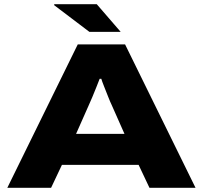

<svg xmlns="http://www.w3.org/2000/svg" viewBox="-20 -901 973 921"><path d="M559 -748H409L240 -876V-881H444ZM15 0 353 -688H580L918 0H697L645 -110H277L225 0ZM345 -259H577L515 -399Q509 -411 499 -436.5Q489 -462 479 -487Q469 -512 466 -523H458Q451 -505 441.5 -481Q432 -457 422.5 -434.5Q413 -412 407 -399Z"/></svg>

Font: Archivo Expanded ExtraBold
Style: Regular
Weight: 800
Width: 7
Designer: Hector Gatti
Foundry: Omnibus-Type
Version: Version 2.001; ttfautohint (v1.8.3)